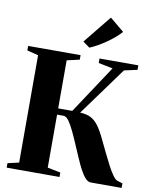

<svg xmlns="http://www.w3.org/2000/svg" viewBox="-104 -1075 931 1154"><g transform="rotate(10 361.5 -498.5)"><path d="M17.5 0V-27.5L86 -43V-698L17.5 -715.5V-743H337.5V-715.5L260.5 -698V-404.5H346.5L540.5 -698L453 -715.5V-743H690V-715.5L610 -698L395 -402.5Q434.5 -401 460.5 -387.5Q486.5 -374 507.8 -345.2Q529 -316.5 552 -267.5Q570 -230.5 588.5 -192Q607 -153.5 624.5 -120.2Q642 -87 657.5 -65Q673 -43 685 -38.5L719 -27.5V0H530.5Q513 0 496.8 -18Q480.5 -36 464.5 -66.2Q448.5 -96.5 432.8 -133.5Q417 -170.5 400.5 -208Q383.5 -248.5 366.2 -284.8Q349 -321 332.8 -343.8Q316.5 -366.5 299.5 -366.5H260.5V-43L340 -27V0ZM381 -797 340 -826.5 478 -997 565 -925Q550 -908 529.2 -890Q508.5 -872 484.5 -855Q460.5 -838 434.8 -823Q409 -808 382.5 -797Z"/></g></svg>

Font: Merriweather 120pt ExtraBold
Style: Regular
Weight: 800
Version: Version 2.100